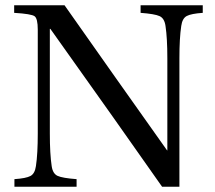

<svg xmlns="http://www.w3.org/2000/svg" viewBox="-20 -712 820 732"><path d="M35 0V-29Q79 -32 96 -41Q113 -50 117 -79Q124 -125 124 -203V-599Q124 -641 112 -650Q100 -659 34 -663V-692H226Q420 -416 616 -140L618 -138V-489Q618 -567 611 -613Q607 -642 588.5 -650.5Q570 -659 516 -663V-692H753V-663Q709 -660 692 -651Q675 -642 671 -613Q664 -567 664 -489V0H598Q437 -230 172 -602H170V-203Q170 -125 177 -79Q181 -50 199.5 -41.5Q218 -33 272 -29V0Z"/></svg>

Font: Heuristica
Style: Regular
Weight: 400
Version: Version 1.0.1 ; ttfautohint (v1.4.1)